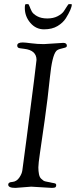

<svg xmlns="http://www.w3.org/2000/svg" viewBox="-20 -911 370 936"><path d="M101 -872Q101 -891 106 -891H117Q120 -891 124 -880Q128 -869 134.5 -856Q141 -843 161 -832Q181 -821 210.5 -821Q240 -821 261 -832Q282 -843 291 -856Q300 -869 306.5 -880Q313 -891 316 -891H323Q330 -891 330 -889Q330 -869 301 -822Q287 -800 260.5 -784Q234 -768 194.5 -768Q155 -768 128 -799.5Q101 -831 101 -872ZM132 -1 55 5Q20 5 20 -11Q20 -23 40 -24Q61 -26 74 -45Q87 -64 89 -81Q91 -98 110 -239Q158 -609 158 -619Q158 -666 98 -673Q73 -676 72 -677Q64 -680 64 -689Q64 -704 91 -704Q102 -704 132 -700Q162 -696 194 -696Q194 -696 288 -702Q306 -702 306 -688Q306 -681 296.5 -678.5Q287 -676 273.5 -672.5Q260 -669 254 -662Q234 -639 223.5 -535.5Q213 -432 198 -326Q183 -220 175 -166.5Q167 -113 167 -95Q167 -77 170 -62Q173 -47 180.5 -40Q188 -33 192.5 -30Q197 -27 209 -25Q221 -23 224.5 -22Q228 -21 233 -20Q238 -19 241.5 -18.5Q245 -18 248 -17Q254 -15 254 -8.5Q254 -2 251 1Q247 5 233 5Z"/></svg>

Font: Sorts Mill Goudy
Style: Italic
Weight: 400
Italic angle: -7.40001°
Version: Version 003.101